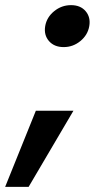

<svg xmlns="http://www.w3.org/2000/svg" viewBox="-66 -587 410 751"><path d="M183.1 -402.8Q146 -402.8 125.5 -426.5Q105 -450.2 110.8 -484.9Q116.7 -519.5 145.8 -543.2Q174.8 -566.9 211.9 -566.9Q249 -566.9 269 -543.2Q289.1 -519.5 283.2 -484.9Q277.3 -450.2 248.5 -426.5Q219.7 -402.8 183.1 -402.8ZM-45.9 144 74.2 -153.8H221.2L45.9 144Z"/></svg>

Font: SVN-Poppins SemiBold
Style: Italic
Weight: 600
Italic angle: -10°
Designer: Ninad Kale (Devanagari), Jonny Pinhorn (Latin)
Foundry: Indian Type Foundry
Version: Version 3.002 2017